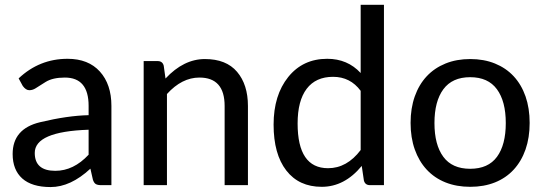

<svg xmlns="http://www.w3.org/2000/svg" viewBox="-20 -757 2226 785"><path d="M206.1 -58.6Q280.8 -58.6 342.3 -124.5V-226.6Q122.1 -219.2 122.1 -131.8Q122.1 -58.6 206.1 -58.6ZM256.3 -516.6Q341.3 -516.6 388.4 -464.4Q435.5 -412.1 435.5 -324.2V0H393.6Q379.4 0 371.8 -4.4Q364.3 -8.8 359.9 -22L349.6 -67.4Q268.6 7.8 187 7.8Q110.4 7.8 71 -27.3Q31.7 -62.5 31.7 -127.4Q31.7 -230.5 143.8 -257.3Q255.9 -284.2 342.3 -286.1V-324.2Q342.3 -439.9 245.1 -439.9Q195.3 -439.9 166.5 -421.9Q137.7 -403.8 125.5 -396Q113.3 -388.2 99.6 -388.2Q85.9 -388.2 73.2 -405.3L56.2 -436.5Q141.1 -516.6 256.3 -516.6Z M795.4 -439.9Q723.6 -439.9 662.6 -372.6V0H567.4V-507.3H624.5Q644.5 -507.3 649.4 -488.3L656.7 -436Q731 -515.6 817.9 -515.6Q904.8 -515.6 949.2 -463.4Q993.7 -411.1 993.7 -323.7V0H898.4V-323.7Q898.4 -439.9 795.4 -439.9Z M1196.8 -252Q1196.8 -69.3 1321.3 -69.3Q1398.4 -69.3 1454.6 -143.6V-385.7Q1412.1 -442.9 1341.8 -442.9Q1271 -442.9 1233.9 -394Q1196.8 -345.2 1196.8 -252ZM1317.9 -516.6Q1400.9 -516.6 1454.6 -458.5V-737.3H1549.8V0H1492.7Q1472.7 0 1467.8 -19L1459 -78.6Q1388.7 6.8 1295.4 6.8Q1202.1 6.8 1150.4 -60.1Q1098.6 -127 1098.6 -247.6Q1098.6 -367.7 1158.4 -442.1Q1218.3 -516.6 1317.9 -516.6Z M1792.5 -116Q1828.6 -66.9 1902.3 -66.9Q1976.1 -66.9 2012 -116Q2047.9 -165 2047.9 -253.9Q2047.9 -342.8 2011.7 -392.1Q1975.6 -441.4 1902.3 -441.4Q1829.1 -441.4 1792.7 -392.1Q1756.3 -342.8 1756.3 -253.9Q1756.3 -165 1792.5 -116ZM1801.5 -497.3Q1846.7 -515.6 1902.6 -515.6Q1958.5 -515.6 2003.7 -497.3Q2048.8 -479 2080.3 -445.1Q2111.8 -411.1 2128.7 -362.8Q2145.5 -314.5 2145.5 -254.4Q2145.5 -194.3 2128.7 -146Q2111.8 -97.7 2080.3 -63.5Q2048.8 -29.3 2003.7 -11.2Q1958.5 6.8 1902.6 6.8Q1846.7 6.8 1801.5 -11.2Q1756.3 -29.3 1724.6 -63.5Q1692.9 -97.7 1675.8 -146Q1658.7 -194.3 1658.7 -254.4Q1658.7 -314.5 1675.8 -362.8Q1692.9 -411.1 1724.6 -445.1Q1756.3 -479 1801.5 -497.3Z"/></svg>

Font: Lato-Medium
Style: Regular
Weight: 500
Designer: Lukasz Dziedzic
Foundry: tyPoland Lukasz Dziedzic
Version: Version 2.006; 2014-01-15